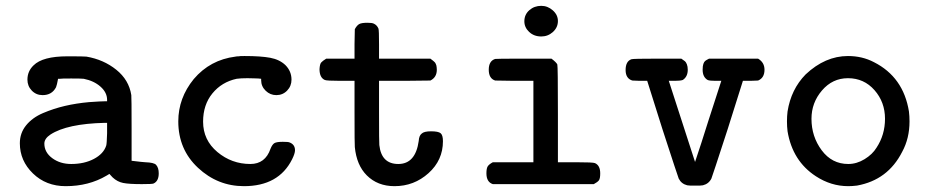

<svg xmlns="http://www.w3.org/2000/svg" viewBox="-20 -632 3190 658"><path d="M126 -306Q104 -306 89 -321.5Q74 -337 74 -359Q74 -388 95 -408Q126 -439 211 -439Q268 -439 276 -438Q335 -428 378.5 -393Q422 -358 430 -306Q431 -301 431 -190V-81Q472 -76 478 -76Q508 -75 515 -67Q524 -57 524 -38Q524 -11 506 -3Q502 -1 466 -1Q422 -1 402 -5Q382 -9 366 -24Q363 -27 359.5 -31Q356 -35 355 -36L345 -30Q284 6 205 6Q138 6 93 -37.5Q48 -81 48 -141Q48 -176 69.5 -202.5Q91 -229 127.5 -244.5Q164 -260 202.5 -269Q241 -278 285 -282Q327 -285 342 -285H347V-290Q347 -315 324.5 -335Q302 -355 267 -362Q258 -363 224 -363Q189 -363 185 -362H179Q175 -340 172 -333Q158 -306 126 -306ZM347 -175V-211H339Q210 -208 153 -171Q132 -157 132 -140Q132 -110 159 -90Q186 -70 224 -70Q269 -70 302 -87.5Q335 -105 344 -133Q346 -139 347 -175Z M816 6Q726 6 658.5 -57Q591 -120 591 -216Q591 -296 644 -361Q700 -427 787 -438Q791 -439 798 -439Q800 -440 818 -440Q874 -440 906 -434Q938 -428 958 -409Q979 -388 979 -359Q979 -337 964 -321.5Q949 -306 927 -306Q906 -306 890.5 -321Q875 -336 875 -357V-362L865 -363Q864 -363 850.5 -363.5Q837 -364 828 -364Q805 -364 791 -362Q740 -351 708 -312Q676 -273 676 -215Q676 -152 725 -111Q774 -70 838 -70Q889 -70 907 -122Q913 -137 920.5 -141.5Q928 -146 949 -146Q968 -146 972 -144Q991 -137 991 -117Q991 -106 981 -86Q935 6 816 6Z M1457 -182Q1482 -182 1490 -175.5Q1498 -169 1498 -148Q1498 -83 1448.5 -38.5Q1399 6 1332 6Q1274 6 1237 -31Q1202 -66 1196 -128Q1195 -134 1195 -247V-355H1146Q1099 -355 1093 -358Q1075 -366 1075 -395Q1076 -412 1080.5 -417.5Q1085 -423 1098 -431H1195V-481L1196 -532Q1203 -545 1211 -549.5Q1219 -554 1239 -554Q1255 -554 1261 -551Q1272 -546 1277 -534Q1279 -529 1279 -480V-431H1455Q1456 -430 1459.5 -427.5Q1463 -425 1464 -424Q1465 -423 1467.5 -421Q1470 -419 1471 -417.5Q1472 -416 1473.5 -413Q1475 -410 1475.5 -407.5Q1476 -405 1476.5 -401Q1477 -397 1477 -393Q1477 -367 1455 -356L1367 -355H1279V-249Q1279 -140 1280 -135Q1287 -70 1345 -70Q1404 -70 1415 -149Q1416 -167 1425 -174Q1433 -182 1457 -182Z M1777 -559Q1777 -582 1794 -597Q1811 -612 1835 -612Q1857 -612 1874.5 -596.5Q1892 -581 1892 -560Q1892 -538 1875 -522.5Q1858 -507 1835 -507Q1810 -507 1793.5 -522.5Q1777 -538 1777 -559ZM1647 -38Q1647 -55 1651.5 -62Q1656 -69 1669 -76H1808V-355H1742L1677 -356Q1655 -363 1655 -393Q1655 -423 1677 -430Q1678 -431 1775 -431H1870Q1887 -418 1890 -411Q1892 -406 1892 -241V-76H1953Q2013 -76 2019 -73Q2037 -65 2037 -38Q2037 -20 2032.5 -14Q2028 -8 2015 -1H1669Q1647 -8 1647 -38Z M2578 -431Q2600 -418 2600 -393Q2600 -365 2578 -356L2552 -355H2526L2474 -190Q2420 -24 2418 -20Q2409 -2 2389 3L2379 4Q2369 4 2362 4Q2355 4 2345 4L2335 3Q2315 -2 2306 -20Q2304 -24 2250 -190L2198 -355H2172L2147 -356Q2124 -363 2124 -392Q2124 -422 2144 -429Q2149 -431 2232 -431H2315Q2324 -425 2327.5 -422Q2331 -419 2334 -411.5Q2337 -404 2337 -393Q2337 -369 2320 -358Q2312 -355 2293 -355H2272L2317 -216L2362 -77Q2383 -139 2407 -216L2452 -355H2431Q2411 -355 2405 -358Q2388 -368 2388 -393Q2388 -406 2390.5 -413Q2393 -420 2396.5 -423Q2400 -426 2410 -431Z M2741 -377Q2808 -440 2886 -440Q2935 -440 2975 -419Q3076 -368 3095 -250Q3097 -234 3097 -216Q3097 -158 3072 -112Q3023 -15 2917 4Q2901 6 2887 6Q2828 6 2776 -28Q2696 -80 2679 -182Q2677 -198 2677 -216Q2677 -234 2679 -250Q2691 -326 2741 -377ZM3013 -225Q3013 -282 2977 -323Q2941 -364 2886 -364Q2833 -364 2797 -322Q2761 -280 2761 -225Q2761 -164 2796 -117Q2831 -70 2887 -70Q2916 -70 2943 -86.5Q2970 -103 2984 -126Q3013 -170 3013 -225Z"/></svg>

Font: KaTeX_Typewriter
Style: Regular
Weight: 400
Version: Version 1.1; ttfautohint (v1.3)